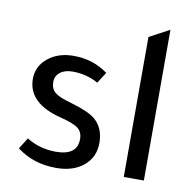

<svg xmlns="http://www.w3.org/2000/svg" viewBox="-75 -721 818 809"><g transform="rotate(10 334.0 -316.5)"><path d="M325 -372Q275 -400 215 -400Q182 -400 162 -384.5Q142 -369 142 -343Q142 -314 160.5 -298.5Q179 -283 230 -269Q307 -247 337 -222Q378 -187 378 -123Q378 -62 333.5 -25Q289 12 216 12Q119 12 48 -42L78 -90Q134 -55 203 -55Q295 -55 295 -125Q295 -155 275.5 -170.5Q256 -186 201 -200Q55 -236 55 -341Q55 -395 98.5 -430.5Q142 -466 208 -466Q292 -466 355 -419Z M590 -645V0H504V-599Z"/></g></svg>

Font: TajawalTap Med
Style: Regular
Weight: 500
Designer: Boutros Fonts
Foundry: Created by Boutros International 2017
Version: Version 2.700